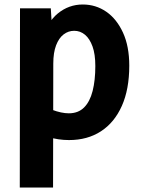

<svg xmlns="http://www.w3.org/2000/svg" viewBox="-20 -606 627 854"><path d="M68 228 69 -569H206L215 -421H165Q188 -506 237 -546Q286 -586 348 -586Q406 -586 452.5 -554Q499 -522 527 -461Q555 -400 555 -314Q555 -209 522 -135Q489 -61 429 -22Q369 17 287 17Q240 17 195 3.5Q150 -10 97 -38L211 -118Q232 -110 251 -106Q270 -102 286 -102Q328 -102 354 -128Q380 -154 392 -201.5Q404 -249 404 -312Q404 -365 391.5 -399.5Q379 -434 358 -451.5Q337 -469 310 -469Q284 -469 263 -453Q242 -437 229.5 -404.5Q217 -372 217 -323L216 228Z"/></svg>

Font: Yaldevi
Style: Bold
Weight: 700
Designer: Sol Matas, Rajitha Manaperi, Kosala Senevirathne
Foundry: Mooniak
Version: Version 1.100